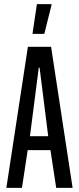

<svg xmlns="http://www.w3.org/2000/svg" viewBox="-20 -916 385 936"><path d="M11 0 116 -688H229L334 0H254L226 -184H115L87 0ZM126 -252H215L173 -586H169ZM139 -751V-756L160 -896H231V-891L196 -751Z"/></svg>

Font: Saira Ultra Condensed Medium
Style: Regular
Weight: 500
Width: 1
Designer: Hector Gatti with collaboration of the Omnibus-Type team
Foundry: Omnibus-Type
Version: Version 1.001; ttfautohint (v1.8)